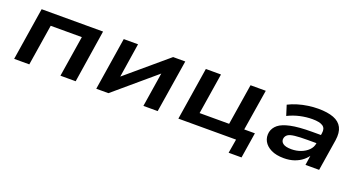

<svg xmlns="http://www.w3.org/2000/svg" viewBox="-42 -1032 3136 1692"><g transform="rotate(20 1526.0 -186.5)"><path d="M58 0 136 -494H712L635 0H492L553 -384H261L200 0Z M828 0 906 -494H1040L984 -134H944L1369 -494H1483L1404 0H1270L1327 -361H1367L942 0Z M2117 131 2139 0H1598L1676 -494H1818L1757 -110H2034L2095 -494H2238L2176 -109H2276L2238 131Z M2589 10Q2517 10 2469.5 -13.5Q2422 -37 2401 -75.5Q2380 -114 2389 -162Q2399 -204 2434.5 -233Q2470 -262 2545 -278Q2620 -294 2746 -294H2849L2837 -213H2733Q2658 -213 2614 -208Q2570 -203 2551 -190Q2532 -177 2527 -155Q2521 -125 2545 -106Q2569 -87 2625 -87Q2672 -87 2713 -102.5Q2754 -118 2782 -146Q2810 -174 2815 -210L2831 -312Q2839 -359 2809 -379.5Q2779 -400 2711 -400Q2654 -400 2595.5 -387Q2537 -374 2483 -347L2453 -442Q2492 -462 2538.5 -476Q2585 -490 2634 -497Q2683 -504 2728 -504Q2816 -504 2872.5 -482.5Q2929 -461 2952.5 -415Q2976 -369 2965 -295L2918 0H2790L2806 -108H2815Q2796 -74 2763 -47Q2730 -20 2686.5 -5Q2643 10 2589 10Z"/></g></svg>

Font: Nunito Sans 10pt Expanded
Style: Bold Italic
Weight: 700
Width: 7
Italic angle: -9°
Designer: Vernon Adams
Foundry: Vernon Adams
Version: Version 3.101;gftools[0.9.27]